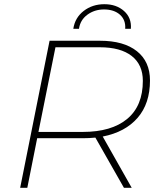

<svg xmlns="http://www.w3.org/2000/svg" viewBox="-20 -894 758 914"><path d="M469 -244 607 0H570L434 -239Q405 -236 375 -236H157L110 0H76L216 -700H456Q569 -700 631.5 -650.5Q694 -601 694 -511Q694 -401 635 -333Q576 -265 469 -244ZM660 -509Q660 -586 607 -627.5Q554 -669 455 -669H244L163 -266H374Q511 -266 585.5 -328Q660 -390 660 -509ZM477 -874Q534 -874 570.5 -841.5Q607 -809 603 -757H576Q579 -799 551 -824Q523 -849 475 -849Q430 -849 396 -824Q362 -799 356 -757H329Q337 -810 378.5 -842Q420 -874 477 -874Z"/></svg>

Font: Montserrat Alternates ExLight
Style: Italic
Weight: 275
Italic angle: -11.3°
Designer: Julieta Ulanovsky
Foundry: Julieta Ulanovsky
Version: Version 7.200